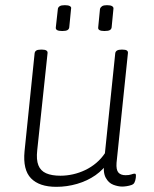

<svg xmlns="http://www.w3.org/2000/svg" viewBox="-20 -717 597 743"><path d="M198 6Q132 6 100 -27Q68 -60 75 -132L114 -511Q115 -518 120.5 -521.5Q126 -525 138 -525H143Q154 -525 159.5 -521.5Q165 -518 164 -511L124 -135Q120 -99 128.5 -77.5Q137 -56 158.5 -46.5Q180 -37 214 -37Q238 -37 262.5 -42.5Q287 -48 310 -59Q333 -70 352.5 -86.5Q372 -103 386 -124L426 -511Q428 -525 450 -525H454Q466 -525 471 -521.5Q476 -518 475 -511L431 -87Q429 -60 438 -49.5Q447 -39 466 -39Q480 -39 488 -42Q496 -45 501 -45Q504 -45 505 -43Q506 -41 506 -37Q506 -34 505.5 -29Q505 -24 503.5 -19Q502 -14 500 -10Q497 -4 488.5 -1Q480 2 470 3.5Q460 5 453 5Q437 5 418.5 -2Q400 -9 389 -29.5Q378 -50 383 -91L400 -92Q381 -61 349.5 -39Q318 -17 278.5 -5.5Q239 6 198 6ZM384 -597Q371 -597 365 -600.5Q359 -604 360 -611L367 -683Q369 -689 375 -693Q381 -697 394 -697Q408 -697 414 -693Q420 -689 419 -683L412 -611Q411 -604 405 -600.5Q399 -597 384 -597ZM221 -597Q207 -597 201 -600.5Q195 -604 196 -611L204 -683Q205 -689 211 -693Q217 -697 231 -697Q245 -697 251 -693Q257 -689 255 -683L248 -611Q247 -604 241 -600.5Q235 -597 221 -597Z"/></svg>

Font: Asap ExtraLight
Style: Italic
Weight: 250
Italic angle: -6°
Version: Version 3.001